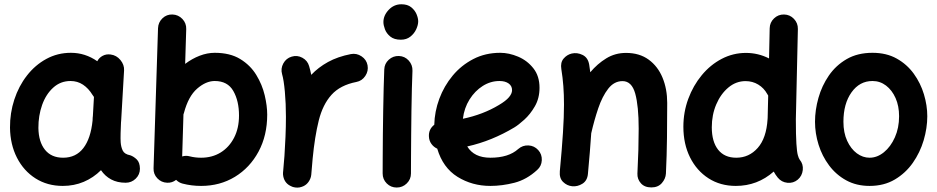

<svg xmlns="http://www.w3.org/2000/svg" viewBox="-20 -796 4300 881"><path d="M556.6 42.5Q518.1 42.5 490 27.3Q461.9 12.2 443.4 -15.1Q408.7 19.5 364.3 38.3Q319.8 57.1 268.1 57.1Q197.3 57.1 142.8 22.5Q88.4 -12.2 57.6 -72.8Q26.9 -133.3 25.9 -210Q25.4 -277.3 45.7 -339.1Q65.9 -400.9 103.5 -449.2Q141.1 -497.6 192.6 -525.6Q244.1 -553.7 305.2 -553.7Q371.1 -553.7 426.3 -515.1Q434.6 -531.2 451.2 -540Q467.8 -548.8 487.8 -545.9Q514.6 -542.5 532.7 -520.5Q550.8 -498.5 549.3 -472.7L536.1 -244.6Q535.6 -239.3 535.2 -233.4Q534.2 -212.4 533.4 -185.5Q532.7 -158.7 533.7 -143.6Q535.2 -121.6 543.2 -105Q551.3 -88.4 577.6 -83.5Q593.3 -78.1 607.4 -64.5Q621.6 -50.8 622.1 -22Q622.1 4.9 602.8 23.7Q583.5 42.5 556.6 42.5ZM269.5 -72.3Q328.6 -72.3 362.5 -116.5Q396.5 -160.6 404.8 -243.2Q404.8 -250 405.3 -255.9Q405.3 -260.3 406.2 -264.2L411.1 -351.1Q407.2 -355.5 404.3 -360.8Q386.2 -390.6 360.8 -407.5Q335.4 -424.3 303.7 -424.3Q257.8 -424.3 224.4 -394Q190.9 -363.8 173.3 -314.5Q155.8 -265.1 156.2 -208.5Q157.2 -145 186.5 -108.6Q215.8 -72.3 269.5 -72.3Z M771.5 -729.5Q798.3 -728.5 816.9 -709Q835.4 -689.5 834.5 -662.6L829.6 -502.9Q861.3 -526.9 896.2 -540.3Q931.2 -553.7 965.3 -553.7Q1035.6 -553.7 1082.3 -525.1Q1128.9 -496.6 1156 -452.1Q1183.1 -407.7 1194.6 -358.9Q1206.1 -310.1 1206.1 -270Q1206.1 -174.3 1166.3 -100.3Q1126.5 -26.4 1057.9 15.4Q989.3 57.1 902.8 57.1Q858.4 57.1 817.4 46.4Q800.8 42 788.1 29.3Q770 43.5 747.1 42.5Q720.2 41.5 701.9 22.2Q683.6 2.9 684.6 -23.9L705.1 -666.5Q706.1 -693.4 725.3 -711.9Q744.6 -730.5 771.5 -729.5ZM850.6 -78.6Q875.5 -72.3 902.8 -72.3Q953.6 -72.3 992.7 -96.4Q1031.7 -120.6 1054.2 -164.3Q1076.7 -208 1076.7 -266.1Q1076.7 -333 1050.5 -378.7Q1024.4 -424.3 965.3 -424.3Q924.8 -424.3 884.5 -389.2Q844.2 -354 824.2 -278.3Q823.2 -274.4 821.8 -271L815.9 -78.1Q833.5 -83.5 850.6 -78.6Z M1336.9 64.5Q1328.1 63.5 1319.8 60.5Q1319.8 60.5 1319.3 60.1Q1318.8 60.1 1318.4 59.6Q1286.6 46.9 1279.8 13.2Q1277.8 3.4 1278.8 -6.3Q1278.8 -8.3 1279.3 -10.3Q1280.8 -27.8 1282.2 -45.4Q1283.7 -63 1285.2 -80.6Q1288.1 -122.1 1290 -168.2Q1292 -214.4 1292 -259.8Q1292 -321.3 1287.1 -375.2Q1282.2 -429.2 1274.4 -455.6Q1267.1 -481 1280 -504.9Q1293 -528.8 1318.4 -536.1Q1343.8 -543.9 1367.4 -531Q1391.1 -518.1 1398.4 -492.7Q1403.8 -474.6 1408.2 -452.6Q1440.4 -486.8 1485.1 -511.5Q1529.8 -536.1 1590.3 -547.9Q1616.2 -552.7 1638.9 -537.6Q1661.6 -522.5 1666.5 -496.6Q1671.4 -470.2 1656.2 -447.5Q1641.1 -424.8 1615.2 -419.9Q1541 -405.3 1501 -360.8Q1460.9 -316.4 1442.6 -242.9Q1424.3 -169.4 1414.6 -68.4Q1411.6 -28.8 1408.2 6.3Q1407.2 16.1 1403.3 24.9Q1389.6 56.6 1356.4 63.5Q1355.5 63.5 1355 64Q1355 64 1354.5 64Q1345.7 65.4 1336.9 64.5Z M1739.3 -694.8Q1739.3 -725.1 1763.4 -750.7Q1787.6 -776.4 1821.8 -776.4Q1850.1 -776.4 1866.9 -762.7Q1883.8 -749 1891.4 -730.7Q1898.9 -712.4 1898.9 -698.2Q1898.9 -681.6 1889.9 -661.9Q1880.9 -642.1 1863 -627.9Q1845.2 -613.8 1819.3 -613.8Q1788.6 -613.8 1771 -628.2Q1753.4 -642.6 1746.3 -661.6Q1739.3 -680.7 1739.3 -694.8ZM1810.5 -539.1Q1837.4 -538.1 1855.5 -518.1Q1873.5 -498 1872.6 -471.2Q1871.1 -437.5 1869.9 -389.4Q1868.7 -341.3 1867.9 -286.6Q1867.2 -231.9 1866.7 -177.7Q1866.2 -123.5 1866 -77.1Q1865.7 -30.8 1865.7 0Q1865.7 26.9 1846.4 45.7Q1827.1 64.5 1800.3 64.5Q1773.4 64.5 1754.6 45.7Q1735.8 26.9 1735.8 0Q1735.8 -31.2 1736.1 -77.6Q1736.3 -124 1736.8 -178.5Q1737.3 -232.9 1738.3 -288.1Q1739.3 -343.3 1740.5 -392.6Q1741.7 -441.9 1743.2 -477.1Q1744.1 -503.9 1763.9 -522Q1783.7 -540 1810.5 -539.1Z M2444.8 -16.1Q2396.5 28.3 2340.1 42.7Q2283.7 57.1 2230 57.1Q2146.5 57.1 2079.3 15.4Q2012.2 -26.4 1986.3 -113.8Q1970.2 -121.1 1959.7 -135.5Q1949.2 -149.9 1948.2 -168.5Q1945.8 -202.6 1972.7 -223.6Q1974.1 -284.2 1995.8 -342.8Q2017.6 -401.4 2057.1 -449Q2096.7 -496.6 2151.9 -525.1Q2207 -553.7 2275.4 -553.7Q2315.4 -553.7 2357.2 -536.1Q2398.9 -518.6 2427.2 -482.9Q2455.6 -447.3 2455.6 -393.1Q2455.6 -345.2 2434.3 -308.3Q2413.1 -271.5 2385.7 -246.8Q2358.4 -222.2 2340.3 -211.4Q2289.1 -180.7 2235.1 -158.7Q2181.2 -136.7 2124 -124Q2155.3 -72.3 2230 -72.3Q2313.5 -72.3 2357.9 -112.3Q2377.9 -129.9 2404.8 -128.7Q2431.6 -127.4 2449.7 -107.4Q2467.3 -87.9 2466.1 -60.8Q2464.8 -33.7 2444.8 -16.1ZM2272 -424.3Q2231 -424.3 2195.1 -401.6Q2159.2 -378.9 2134.5 -339.6Q2109.9 -300.3 2104 -251Q2196.8 -270.5 2269 -314Q2301.3 -333 2315.4 -349.9Q2329.6 -366.7 2329.6 -382.3Q2329.6 -401.9 2313.7 -413.1Q2297.9 -424.3 2272 -424.3Z M2548.8 -10.3Q2558.6 -114.7 2563.2 -187.7Q2567.9 -260.7 2567.9 -315.9Q2567.9 -362.3 2564.9 -401.1Q2562 -439.9 2555.7 -479Q2550.8 -508.8 2565.9 -526.9Q2581.1 -544.9 2603 -550.3Q2628.4 -556.2 2653.3 -543.9Q2678.2 -531.7 2683.6 -499Q2686.5 -481 2688.5 -464.4Q2721.2 -503.4 2762 -528.3Q2802.7 -553.2 2852.5 -553.2Q2914.1 -553.2 2956.3 -522.5Q2998.5 -491.7 3020 -439.7Q3041.5 -387.7 3041.5 -323.7Q3041.5 -245.6 3040.5 -163.6Q3039.6 -81.5 3035.6 0.5Q3034.2 24.4 3016.8 44.2Q2999.5 64 2968.8 64Q2937.5 64 2920.7 44.9Q2903.8 25.9 2904.8 0.5Q2907.7 -57.6 2909.2 -108.2Q2910.6 -158.7 2910.6 -205.6Q2910.6 -309.1 2894.8 -366.5Q2878.9 -423.8 2836.4 -423.8Q2797.9 -423.8 2770.8 -388.9Q2743.7 -354 2725.1 -299.1Q2706.5 -244.1 2692.9 -184.6Q2690.4 -144.5 2686.5 -98.4Q2682.6 -52.2 2677.7 2Q2674.8 33.2 2652.3 47.1Q2629.9 61 2605.5 58.6Q2581.5 56.2 2563.7 38.8Q2545.9 21.5 2548.8 -10.3Z M3402.8 -553.2Q3459 -553.2 3508.8 -527.8L3511.7 -666Q3512.2 -692.9 3531.5 -711.4Q3550.8 -730 3577.6 -729.5Q3604.5 -729 3623 -709.5Q3641.6 -689.9 3641.1 -663.1L3631.8 -249Q3631.8 -174.3 3634.3 -136.5Q3636.7 -98.6 3640.9 -84Q3645 -69.3 3649.4 -63.5Q3666.5 -43 3663.6 -15.9Q3660.6 11.2 3640.6 28.3Q3620.1 45.4 3593 42.7Q3565.9 40 3548.8 19Q3538.1 5.9 3530.3 -8.8Q3455.6 57.1 3356.4 57.1Q3285.2 57.1 3231 22.2Q3176.8 -12.7 3146.2 -74Q3115.7 -135.3 3115.7 -214.4Q3115.7 -281.7 3138.2 -342.5Q3160.6 -403.3 3200 -450.9Q3239.3 -498.5 3291.5 -525.9Q3343.8 -553.2 3402.8 -553.2ZM3246.1 -211.9Q3246.1 -146 3275.1 -109.1Q3304.2 -72.3 3358.4 -72.3Q3417 -72.3 3456.8 -117.2Q3496.6 -162.1 3502 -249Q3502 -252 3502.4 -254.9L3504.9 -357.4Q3502.4 -360.8 3500.5 -364.7Q3485.4 -392.1 3459.2 -408Q3433.1 -423.8 3400.9 -423.8Q3357.4 -423.8 3322.3 -394.5Q3287.1 -365.2 3266.6 -317.1Q3246.1 -269 3246.1 -211.9Z M3983.4 -553.7Q4047.4 -553.7 4094.5 -527.3Q4141.6 -501 4172.9 -457.8Q4204.1 -414.6 4219.5 -363.3Q4234.9 -312 4234.9 -262.7Q4234.9 -208.5 4218.3 -152.3Q4201.7 -96.2 4168.5 -48.8Q4135.3 -1.5 4085.7 27.8Q4036.1 57.1 3970.2 57.1Q3909.7 57.1 3863 31.5Q3816.4 5.9 3784.4 -36.9Q3752.4 -79.6 3736.1 -131.8Q3719.7 -184.1 3719.7 -237.3Q3719.7 -291 3735.4 -346.7Q3751 -402.3 3783.2 -449.2Q3815.4 -496.1 3865.2 -524.9Q3915 -553.7 3983.4 -553.7ZM3983.4 -424.3Q3924.3 -424.3 3887.2 -372.3Q3850.1 -320.3 3850.1 -237.3Q3850.1 -187 3867.2 -149.9Q3884.3 -112.8 3911.6 -92.5Q3939 -72.3 3970.2 -72.3Q4004.9 -72.3 4035.9 -97.4Q4066.9 -122.6 4086.2 -165.8Q4105.5 -209 4105.5 -262.7Q4105.5 -309.6 4089.4 -345.9Q4073.2 -382.3 4045.7 -403.3Q4018.1 -424.3 3983.4 -424.3Z"/></svg>

Font: Mikhak Bold
Style: Regular
Weight: 700
Designer: Amin Abedi
Version: Version 3.3